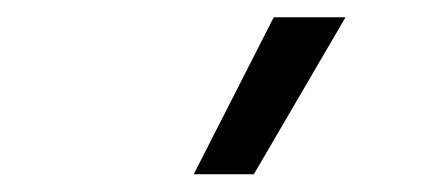

<svg xmlns="http://www.w3.org/2000/svg" viewBox="-20 -828 518 222"><path d="M204 -626.5 296.5 -808H379.5L273.5 -626.5Z"/></svg>

Font: Encode Sans Semi Condensed
Style: Regular
Weight: 400
Width: 4
Designer: Multiple Designers
Foundry: Impallari Type
Version: Version 2.000